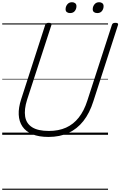

<svg xmlns="http://www.w3.org/2000/svg" viewBox="-20 -1217 1086 1733"><path d="M418 19Q330 19 271.5 -5.5Q213 -30 182.5 -75Q152 -120 149 -182.5Q146 -245 171 -321L388 -992Q391 -1002 398 -1006.5Q405 -1011 421 -1011Q435 -1011 441.5 -1006Q448 -1001 444 -991L224 -315Q197 -229 207 -165.5Q217 -102 270 -68.5Q323 -35 421 -35Q509 -35 576 -65Q643 -95 691 -156Q739 -217 768 -308L990 -992Q993 -1002 1000 -1006.5Q1007 -1011 1022 -1011Q1052 -1011 1045 -991L823 -304Q789 -196 732.5 -124.5Q676 -53 597.5 -17Q519 19 418 19ZM612 -1099Q595 -1099 583.5 -1107.5Q572 -1116 572 -1134Q572 -1158 587.5 -1177.5Q603 -1197 630 -1197Q647 -1197 658.5 -1188Q670 -1179 670 -1161Q670 -1137 655.5 -1118Q641 -1099 612 -1099ZM858 -1099Q840 -1099 828.5 -1107.5Q817 -1116 817 -1134Q817 -1158 832.5 -1177.5Q848 -1197 875 -1197Q892 -1197 903.5 -1188Q915 -1179 915 -1161Q915 -1137 900.5 -1118Q886 -1099 858 -1099ZM0 486H955V496H0ZM0 -20H955V0H0ZM0 -505H955V-500H0ZM0 -1006H955V-996H0Z"/></svg>

Font: Playwrite CA Guides
Style: Regular
Weight: 400
Designer: Veronika Burian, José Scaglione
Foundry: TypeTogether
Version: Version 1.003